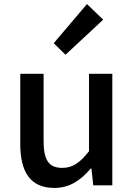

<svg xmlns="http://www.w3.org/2000/svg" viewBox="-20 -914 660 947"><path d="M248 13C324 13 378 -25 428 -83H431L440 0H534V-550H419V-168C373 -110 338 -86 287 -86C222 -86 195 -123 195 -218V-550H80V-204C80 -64 131 13 248 13ZM303 -644 489 -817 409 -894 245 -701Z"/></svg>

Font: Noto Sans CJK KR Medium
Style: Regular
Weight: 500
Designer: Ryoko NISHIZUKA (kana & ideographs); Paul D. Hunt (Latin, Greek & Cyrillic); Wenlong ZHANG (bopomofo); Sandoll Communica
Foundry: Adobe Systems Incorporated
Version: Version 1.004;PS 1.004;hotconv 1.0.82;makeotf.lib2.5.63406